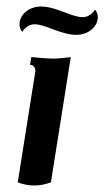

<svg xmlns="http://www.w3.org/2000/svg" viewBox="-20 -569 322 594"><path d="M216.3 -461.2C252.7 -461.2 282.5 -485.6 282.5 -516.1C282.5 -524.9 279.8 -532.7 274.2 -539.3C264.9 -525.1 251.5 -515.9 235.4 -515.9C220.2 -515.9 201.7 -522.7 181.6 -530.3C158.2 -539.1 132.1 -548.8 106.7 -548.8C70.1 -548.8 40.3 -524.2 40.3 -493.7C40.3 -484.9 43 -477.1 48.6 -470.5C57.9 -484.6 71 -493.9 87.2 -493.9C102.1 -493.9 121.1 -487.1 141.1 -479.5C165 -470.5 191.2 -461.2 216.3 -461.2ZM137.5 -4.9 199 -392.6C187 -390.4 157 -387.7 145.5 -387.7C126.5 -387.7 93.3 -390.6 76.9 -392.6L73 -368.2C83.7 -368.2 89.4 -360.4 89.4 -348.6L34.9 -4.9C50.5 1.2 67.6 4.9 85.2 4.9C102.8 4.9 120.1 1.7 137.5 -4.9Z"/></svg>

Font: RisaltypS01
Style: Medium
Weight: 500
Italic angle: -9°
Designer: gluk
Foundry: gluk
Version: Version 0.24